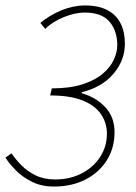

<svg xmlns="http://www.w3.org/2000/svg" viewBox="-24 -672 500 704"><path d="M174 12Q128 12 93 -5.5Q58 -23 34 -47.5Q10 -72 -4 -94L18 -110Q33 -88 54.5 -66Q76 -44 106.5 -29Q137 -14 178 -14Q233 -14 276 -36.5Q319 -59 343.5 -97Q368 -135 368 -182Q368 -221 346.5 -253Q325 -285 279 -303.5Q233 -322 160 -322L166 -348Q233 -348 279 -363Q325 -378 353 -402Q381 -426 393.5 -453.5Q406 -481 406 -506Q406 -559 377.5 -592.5Q349 -626 286 -626Q252 -626 210.5 -609.5Q169 -593 142 -566L124 -588Q159 -617 202 -634.5Q245 -652 288 -652Q338 -652 370.5 -634.5Q403 -617 418.5 -585.5Q434 -554 434 -512Q434 -451 392 -401.5Q350 -352 276 -334V-330Q329 -315 362.5 -278.5Q396 -242 396 -188Q396 -129 367.5 -84Q339 -39 289 -13.5Q239 12 174 12Z"/></svg>

Font: Source Sans Variable
Style: Italic
Weight: 200
Italic angle: -11°
Designer: Paul D. Hunt
Foundry: Adobe Systems Incorporated
Version: Version 3.006;hotconv 1.0.111;makeotfexe 2.5.65597